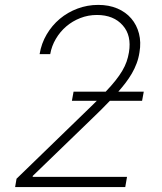

<svg xmlns="http://www.w3.org/2000/svg" viewBox="-20 -757 655 777"><path d="M46.9 -33.7 326.7 -305Q339.1 -317.1 350.3 -327.9Q361.5 -338.8 371.8 -349.1H271L277.7 -386H407.7Q430.8 -410.2 447.1 -430.8Q463.4 -451.3 474.6 -470.2Q485.8 -489 492.2 -507.3Q498.6 -525.6 501.8 -545.1Q513.1 -613.3 476.9 -654.1Q440 -696.4 372.2 -696.4Q336.6 -696.4 304.9 -683.9Q273.1 -671.5 248 -650Q223 -628.6 206 -599.6Q188.9 -570.7 183.2 -538H140.3Q147.4 -581.3 168.9 -617.7Q190.3 -654.1 222.1 -680.8Q253.9 -707.4 293.9 -722.3Q333.8 -737.2 377.5 -737.2Q420.8 -737.2 454.9 -722.7Q489 -708.1 511.2 -682.2Q533.4 -656.2 542.4 -621.3Q551.5 -586.3 544.4 -545.1Q540.8 -521.3 532.8 -500.2Q524.9 -479 513.5 -459.5Q502.1 -440 488.3 -421.9Q474.4 -403.8 458.8 -386H561.8L555 -349.1H424.7Q408.4 -332 389.4 -313Q370.4 -294 348 -272.7L112.6 -45.1L112.2 -41.2H494L486.9 0H41.2Z"/></svg>

Font: Inter P Extra Light
Style: Italic
Weight: 200
Italic angle: 9.39999°
Designer: Rasmus Andersson
Foundry: rsms
Version: Version 3.018;git-588b23468